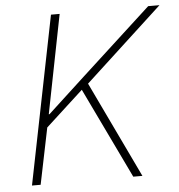

<svg xmlns="http://www.w3.org/2000/svg" viewBox="-51 -746 743 795"><g transform="rotate(-5 320.5 -349.0)"><path d="M290 -377 134 -234 86 0H50L190 -698H226L145 -288H148L303 -431L594 -698H641L318 -400L509 0H471Z"/></g></svg>

Font: IBM Plex Sans ExtLt
Style: Italic
Weight: 200
Italic angle: -11°
Designer: Mike Abbink, Paul van der Laan, Pieter van Rosmalen
Foundry: Bold Monday
Version: Version 3.005